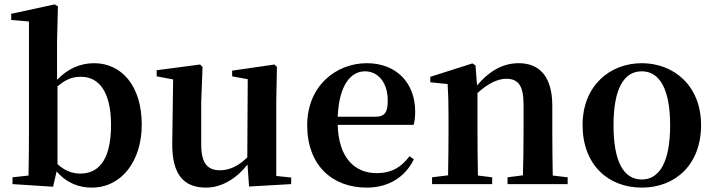

<svg xmlns="http://www.w3.org/2000/svg" viewBox="-20 -839 3255 875"><path d="M242 -445C284 -482 316 -489 350 -489C429 -489 486 -423 486 -270C486 -98 421 -48 346 -48C310 -48 276 -60 242 -91ZM240 -651 244 -810 229 -819 31 -776V-748L112 -741V-235C112 -180 111 -97 110 -39L37 -31V0L222 12L238 -58C284 -4 341 16 398 16C534 16 626 -105 626 -271C626 -450 532 -551 409 -551C349 -551 290 -528 240 -475Z M1239 -37V-374L1242 -534L1231 -545L1038 -517V-491L1109 -478L1107 -122C1070 -85 1028 -63 983 -63C928 -63 897 -92 897 -180V-374L903 -534L892 -545L694 -519V-491L769 -477L765 -187C763 -37 823 16 919 16C993 16 1060 -28 1108 -89L1115 11L1307 0V-30Z M1519 -307C1525 -453 1580 -514 1643 -514C1704 -514 1747 -462 1747 -381C1747 -330 1736 -307 1690 -307ZM1865 -270C1870 -287 1872 -306 1872 -332C1872 -458 1789 -551 1652 -551C1512 -551 1380 -448 1380 -268C1380 -86 1494 16 1651 16C1750 16 1826 -31 1866 -113L1846 -127C1811 -80 1768 -50 1696 -50C1599 -50 1523 -117 1519 -270Z M2499 -39C2498 -96 2497 -178 2497 -235V-357C2497 -491 2438 -551 2344 -551C2279 -551 2217 -523 2154 -450L2147 -541L2133 -550L1941 -489V-464L2020 -456C2023 -408 2024 -372 2024 -307V-235C2024 -180 2023 -97 2022 -40L1949 -31V0H2223V-31L2158 -39C2157 -96 2156 -180 2156 -235V-415C2205 -460 2250 -480 2287 -480C2341 -480 2366 -450 2366 -363V-235C2366 -178 2365 -96 2363 -40L2293 -31V0H2567V-31Z M2905 16C3058 16 3175 -89 3175 -269C3175 -449 3050 -551 2905 -551C2759 -551 2635 -448 2635 -269C2635 -90 2750 16 2905 16ZM2905 -21C2822 -21 2776 -102 2776 -268C2776 -433 2822 -514 2905 -514C2986 -514 3034 -433 3034 -268C3034 -102 2986 -21 2905 -21Z"/></svg>

Font: Source Han Serif
Style: Bold
Weight: 700
Designer: Ryoko NISHIZUKA 西塚涼子 (kana & ideographs); Frank Grießhammer (Latin, Greek & Cyrillic); Wenlong ZHANG 张文龙 (bopomofo); San
Foundry: Adobe Systems Incorporated
Version: Version 1.001;PS 1.001;hotconv 16.6.54;makeotf.lib2.5.65590